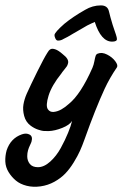

<svg xmlns="http://www.w3.org/2000/svg" viewBox="-142 -486 484 719"><path d="M235.8 -465.8Q261.2 -465.8 266.1 -442.9Q270.5 -423.8 279.8 -393.1Q282.2 -384.8 286.6 -372.8Q291 -360.8 292 -356.9Q295.9 -345.2 295.9 -339.8Q295.9 -330.1 277.8 -330.1Q236.3 -330.1 212.9 -403.8Q210.9 -402.8 201.4 -398.7Q191.9 -394.5 184.3 -390.4Q176.8 -386.2 168 -380.9Q165 -379.4 134.8 -361.8Q109.4 -346.2 95.2 -339.8Q86.4 -334 75.2 -334Q69.3 -334 65.7 -341.3Q62 -348.6 62 -355Q63.5 -365.7 99.1 -397Q131.8 -423.8 176.8 -449.2Q204.6 -465.8 235.8 -465.8ZM-117.2 77.1Q-102.1 31.7 -60.1 17.1Q-43.5 11.2 -31 18.1Q-18.6 24.9 -23.9 43.9Q-24.9 47.9 -29.5 57.4Q-34.2 66.9 -37.1 77.1Q-40 87.4 -40 99.1Q-40 115.7 -30.3 127.9Q-20.5 140.1 0 140.1Q22.9 140.1 46.1 119.1Q69.3 98.1 85.7 68.1Q102.1 38.1 113 11.2Q124 -15.6 127.9 -33.2Q118.7 -18.1 91.3 -7.1Q64 3.9 40 4.9Q26.9 4.9 20.5 4.4Q14.2 3.9 0.2 -0.7Q-13.7 -5.4 -26.9 -15.1Q-45.4 -28.8 -51.5 -51.8Q-57.6 -74.7 -54.2 -94.7Q-50.8 -114.7 -42 -134.8Q-27.8 -166.5 -2.7 -217.3Q22.5 -268.1 35.2 -288.1Q40.5 -297.9 46.9 -301.5Q53.2 -305.2 64.9 -301.3Q76.7 -297.4 92.8 -283.2Q105 -273.9 109.9 -265.6Q114.7 -257.3 113 -249.8Q111.3 -242.2 107.9 -237.1Q104.5 -231.9 97.7 -223.9Q90.8 -215.8 87.9 -210.9Q51.8 -166 40 -128.2Q28.3 -90.3 37.1 -77.1Q44.9 -65.4 59.3 -66.9Q73.7 -68.4 87.6 -76.2Q101.6 -84 116.2 -97.2Q160.6 -133.3 204.1 -231.9Q209 -243.2 211.4 -256.6Q213.9 -270 216.1 -276.6Q218.3 -283.2 224.1 -285.2Q239.7 -291.5 259 -281.7Q278.3 -272 289.6 -256.8Q300.8 -241.7 295.9 -233.9Q268.6 -193.8 250 -153.8Q215.3 -78.6 174.8 35.2Q166.5 58.6 157.7 78.4Q148.9 98.1 134 122.3Q119.1 146.5 102.5 163.8Q85.9 181.2 61.8 194.6Q37.6 208 9.8 211.9Q-18.1 215.8 -42.2 209.7Q-66.4 203.6 -82.5 190.2Q-98.6 176.8 -109.9 158.4Q-121.1 140.1 -122.1 119.1Q-123 98.1 -117.2 77.1Z"/></svg>

Font: Florida Vibes
Style: Regular
Weight: 400
Italic angle: -30°
Designer: Turbologo.com
Foundry: Turbologo.com
Version: Version 1.000;hotconv 1.0.109;makeotfexe 2.5.65596